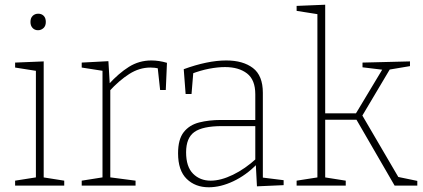

<svg xmlns="http://www.w3.org/2000/svg" viewBox="-20 -786 1792 813"><path d="M165 -28 157 -36 252 -21V0H44V-21L139 -36L132 -28V-493L139 -485L44 -500V-521L165 -526ZM141 -658Q127 -658 118 -667.5Q109 -677 109 -693Q109 -710 118.5 -719Q128 -728 142 -728Q156 -728 165 -719Q174 -710 174 -693Q174 -676 164 -667Q154 -658 141 -658Z M326 0V-21L421 -36L414 -27V-495L422 -485L326 -500V-521L439 -527L445 -426L440 -429Q483 -476 526 -503Q569 -530 621 -530Q653 -530 687 -520L682 -405H658L647 -506L653 -496Q644 -498 635 -499Q626 -500 617 -500Q570 -500 527 -472.5Q484 -445 442 -399L447 -413V-27L439 -36L554 -21V0Z M1093 -25 1085 -35 1181 -23V-2L1068 3L1063 -93L1067 -90Q1022 -44 968 -18.5Q914 7 864 7Q807 7 770.5 -28.5Q734 -64 734 -137Q734 -196 758 -226.5Q782 -257 823.5 -267.5Q865 -278 916 -278H1068L1061 -270V-387Q1061 -448 1026 -475Q991 -502 933 -502Q902 -502 865.5 -495Q829 -488 790 -473L799 -485L791 -388H766L758 -493Q807 -511 852.5 -520.5Q898 -530 938 -530Q1009 -530 1051 -498Q1093 -466 1093 -393ZM768 -141Q768 -80 797.5 -50.5Q827 -21 872 -21Q915 -21 966.5 -46Q1018 -71 1066 -115L1061 -102V-259L1068 -252H920Q838 -252 803 -227Q768 -202 768 -141Z M1236 0V-21L1332 -36L1324 -26V-734L1331 -725L1236 -740V-761L1357 -766V-298L1348 -306H1494L1483 -299L1602 -497L1606 -490L1515 -501V-521L1716 -526V-506L1621 -490L1634 -498L1511 -291L1509 -306L1671 -29L1660 -38L1747 -20V0H1651L1486 -285L1497 -279H1348L1357 -286V-26L1349 -36L1444 -21V0Z"/></svg>

Font: Bitter Thin ExtraLight
Style: Regular
Weight: 250
Version: Version 2.002